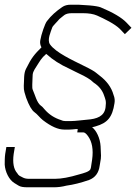

<svg xmlns="http://www.w3.org/2000/svg" viewBox="-23 -636 578 815"><path d="M310 -616H277C263 -616 251 -613 241 -606C216 -589 194 -570 176 -546C168 -536 152 -490 148 -465C146 -454 148 -444 153 -435C124 -406 111 -392 87 -343C77 -323 80 -297 78 -272C77 -251 83 -238 88 -221C100 -188 112 -168 123 -160C136 -151 146 -136 159 -126C194 -99 224 -86 249 -86H272C280 -86 288 -87 298 -88H307L305 -74H331C336 -74 343 -69 350 -59C368 -35 374 -1 368 42L364 68C364 71 363 76 361 82C356 93 332 99 314 104C271 117 237 123 211 123H99C89 123 80 121 73 117C62 111 57 111 50 99C35 82 30 55 35 18L40 -12H4L-1 18C-3 32 -3 50 -3 63C-1 93 15 127 38 141L56 152C64 157 76 159 94 159H206C222 159 240 157 259 152C289 148 320 140 355 128C381 118 396 98 400 68L405 38C406 30 406 20 405 8L404 -15C402 -50 386 -82 368 -96C373 -97 378 -98 384 -100C432 -114 454 -137 463 -198C465 -209 464 -221 459 -233C450 -266 429 -293 400 -315L385 -327C378 -333 361 -343 334 -356C284 -381 213 -413 189 -448C176 -467 193 -502 199 -520C201 -526 222 -546 229 -555C247 -568 251 -580 282 -580H329C353 -580 373 -577 389 -570C418 -557 464 -535 486 -513L507 -491L535 -518L514 -540C494 -561 457 -583 404 -605C396 -608 380 -611 357 -613ZM173 -407C174 -406 175 -406 176 -405C200 -383 232 -362 272 -344L296 -332C322 -320 344 -309 361 -297L375 -285C397 -271 412 -252 419 -230C424 -215 429 -208 425 -180C420 -142 388 -131 347 -128C331 -127 298 -122 276 -122H256C250 -122 243 -123 237 -126C208 -135 185 -150 166 -172C161 -178 156 -184 151 -187C133 -200 126 -233 116 -255C112 -263 115 -288 115 -304C115 -328 118 -333 133 -356C146 -376 152 -389 173 -407Z"/></svg>

Font: Reckless Catfish
Style: It
Weight: 400
Foundry: Cannot Into Space Fonts
Version: Version 0.2894